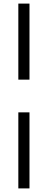

<svg xmlns="http://www.w3.org/2000/svg" viewBox="-20 -828 266 1068"><path d="M82 -203H144V220H82ZM82 -808H144V-385H82Z"/></svg>

Font: Encode Sans Narrow
Style: Light
Weight: 300
Designer: Pablo Impallari, Andres Torresi
Foundry: Pablo Impallari, Andres Torresi
Version: Version 1.000; ttfautohint (v1.00) -l 8 -r 50 -G 200 -x 14 -